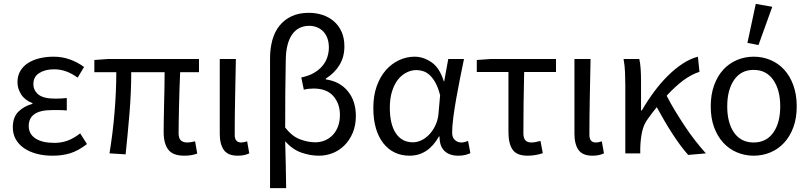

<svg xmlns="http://www.w3.org/2000/svg" viewBox="-20 -790 4170 989"><path d="M251 12Q206 12 168.5 2Q131 -8 103.5 -27Q76 -46 61 -73Q46 -100 46 -134Q46 -187 75.5 -215.5Q105 -244 147 -255V-259Q109 -273 89.5 -303Q70 -333 70 -367Q70 -400 85 -425Q100 -450 125.5 -466Q151 -482 184.5 -490Q218 -498 256 -498Q300 -498 339.5 -484Q379 -470 413 -445L380 -390Q351 -411 321.5 -422Q292 -433 258 -433Q213 -433 182.5 -414Q152 -395 152 -357Q152 -324 178 -303Q204 -282 263 -282Q277 -282 291 -282.5Q305 -283 324 -285V-221Q302 -223 284 -223Q266 -223 248 -223Q128 -223 128 -141Q128 -100 162.5 -77Q197 -54 260 -54Q295 -54 326.5 -65Q358 -76 393 -103L428 -48Q384 -14 343 -1Q302 12 251 12Z M929 12Q871 12 847 -19Q823 -50 823 -110Q823 -129 823.5 -164.5Q824 -200 825 -243Q826 -286 827 -332Q828 -378 828 -418H656Q656 -315 647 -206.5Q638 -98 627 5L544 0Q561 -103 570 -211Q579 -319 579 -418H466V-481L536 -486H1005V-418H908Q906 -377 904.5 -329.5Q903 -282 902 -237.5Q901 -193 900.5 -157.5Q900 -122 900 -104Q900 -78 911.5 -67Q923 -56 946 -56Q958 -56 985 -62L996 1Q983 6 966.5 9Q950 12 929 12Z M1205 12Q1154 12 1133 -17.5Q1112 -47 1112 -101V-486H1195Q1193 -387 1191 -285Q1189 -183 1189 -95Q1189 -56 1223 -56Q1235 -56 1253 -62L1264 0Q1253 5 1239 8.5Q1225 12 1205 12Z M1371 179V-491Q1371 -541 1383 -584Q1395 -627 1420 -658Q1445 -689 1482.5 -706.5Q1520 -724 1571 -724Q1607 -724 1640 -713.5Q1673 -703 1698.5 -681.5Q1724 -660 1739 -627.5Q1754 -595 1754 -551Q1754 -497 1729 -455.5Q1704 -414 1658 -385V-381Q1730 -371 1771.5 -320.5Q1813 -270 1813 -193Q1813 -144 1797 -106Q1781 -68 1754.5 -41.5Q1728 -15 1694 -1.5Q1660 12 1623 12Q1577 12 1532 -4Q1487 -20 1449 -62Q1451 0 1452 58.5Q1453 117 1454 179ZM1604 -57Q1630 -57 1653 -66.5Q1676 -76 1693.5 -94Q1711 -112 1721 -138.5Q1731 -165 1731 -198Q1731 -256 1697 -295Q1663 -334 1595 -334Q1569 -334 1545 -328L1532 -391Q1571 -399 1598 -415Q1625 -431 1642 -452Q1659 -473 1666.5 -497Q1674 -521 1674 -545Q1674 -573 1666 -594Q1658 -615 1644 -629Q1630 -643 1611.5 -650Q1593 -657 1573 -657Q1516 -657 1484.5 -612Q1453 -567 1452 -480Q1450 -392 1449.5 -306.5Q1449 -221 1449 -133Q1484 -88 1525 -72.5Q1566 -57 1604 -57Z M2090 12Q2048 12 2014 -4Q1980 -20 1955 -51.5Q1930 -83 1916.5 -128.5Q1903 -174 1903 -234Q1903 -297 1920.5 -346Q1938 -395 1967.5 -428.5Q1997 -462 2035.5 -480Q2074 -498 2116 -498Q2161 -498 2203 -469Q2245 -440 2266 -371H2268L2289 -486H2370Q2360 -438 2349.5 -385.5Q2339 -333 2330 -282Q2321 -231 2315 -185.5Q2309 -140 2309 -107Q2309 -82 2323 -69Q2337 -56 2357 -56Q2365 -56 2374 -58.5Q2383 -61 2391 -64L2403 -1Q2392 4 2377 8Q2362 12 2340 12Q2296 12 2270 -12Q2244 -36 2244 -87H2241Q2185 12 2090 12ZM2107 -57Q2131 -57 2154 -69Q2177 -81 2195 -101.5Q2213 -122 2225 -149.5Q2237 -177 2239 -208L2247 -299Q2237 -339 2223 -364Q2209 -389 2193 -403.5Q2177 -418 2159.5 -423.5Q2142 -429 2125 -429Q2099 -429 2074 -416.5Q2049 -404 2030 -380Q2011 -356 1999.5 -319.5Q1988 -283 1988 -235Q1988 -150 2019 -103.5Q2050 -57 2107 -57Z M2698 12Q2642 12 2620.5 -19Q2599 -50 2599 -110V-419H2436V-481L2506 -486H2844V-419H2680Q2678 -337 2677 -257.5Q2676 -178 2676 -104Q2676 -78 2686.5 -67Q2697 -56 2717 -56Q2728 -56 2740 -58.5Q2752 -61 2764 -64L2776 -1Q2762 4 2741.5 8Q2721 12 2698 12Z M3032 12Q2981 12 2960 -17.5Q2939 -47 2939 -101V-486H3022Q3020 -387 3018 -285Q3016 -183 3016 -95Q3016 -56 3050 -56Q3062 -56 3080 -62L3091 0Q3080 5 3066 8.5Q3052 12 3032 12Z M3525 8Q3505 -14 3484 -42.5Q3463 -71 3442 -103.5Q3421 -136 3401 -170.5Q3381 -205 3363 -238Q3352 -224 3340.5 -209.5Q3329 -195 3318 -179Q3296 -150 3287.5 -111.5Q3279 -73 3278 -25V0H3201V-353Q3201 -382 3199.5 -418Q3198 -454 3192 -486H3273Q3278 -466 3280 -435.5Q3282 -405 3282 -373V-221H3286Q3315 -271 3349 -317Q3383 -363 3420.5 -400Q3458 -437 3497 -462.5Q3536 -488 3575 -498L3583 -420Q3542 -407 3500.5 -376.5Q3459 -346 3414 -297Q3432 -261 3456 -221.5Q3480 -182 3506 -142.5Q3532 -103 3560.5 -66.5Q3589 -30 3616 0Z M3862 12Q3817 12 3776.5 -5Q3736 -22 3706 -54.5Q3676 -87 3658.5 -134Q3641 -181 3641 -242Q3641 -303 3658.5 -351Q3676 -399 3706 -431.5Q3736 -464 3776.5 -481Q3817 -498 3862 -498Q3908 -498 3948.5 -481Q3989 -464 4019 -431.5Q4049 -399 4066.5 -351Q4084 -303 4084 -242Q4084 -181 4066.5 -134Q4049 -87 4019 -54.5Q3989 -22 3948.5 -5Q3908 12 3862 12ZM3862 -56Q3927 -56 3963 -106.5Q3999 -157 3999 -242Q3999 -327 3963 -378.5Q3927 -430 3862 -430Q3797 -430 3761.5 -378.5Q3726 -327 3726 -242Q3726 -157 3761.5 -106.5Q3797 -56 3862 -56ZM3830 -569 3873 -770 3958 -755 3887 -558Z"/></svg>

Font: Processing Sans Pro
Style: Regular
Weight: 400
Designer: Paul D. Hunt
Foundry: Adobe Systems Incorporated
Version: Version 2.020;PS 2.000;hotconv 1.0.86;makeotf.lib2.5.63406